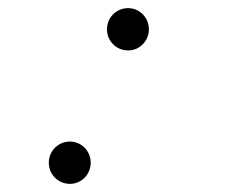

<svg xmlns="http://www.w3.org/2000/svg" viewBox="-20 -455 573 472"><path d="M295 -331C323 -331 346 -354 346 -383C346 -412 323 -435 295 -435C266 -435 243 -412 243 -383C243 -354 266 -331 295 -331ZM100 -55C100 -26 123 -3 152 -3C180 -3 203 -26 203 -55C203 -84 180 -107 152 -107C123 -107 100 -84 100 -55Z"/></svg>

Font: Louise
Style: Regular
Weight: 400
Designer: Ange Degheest & Luna Delabre & Camille Depalle
Foundry: Velvetyne Type Foundry
Version: Version 1.000;FEAKit 1.0